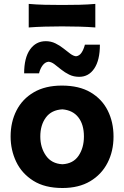

<svg xmlns="http://www.w3.org/2000/svg" viewBox="-20 -952 638 986"><path d="M301 13.5Q210 13.5 151 -23.8Q92 -61 63.2 -121.2Q34.5 -181.5 34.5 -251Q34.5 -325.5 64.8 -384.8Q95 -444 153.8 -478.2Q212.5 -512.5 298 -512.5Q386.5 -512.5 445.2 -477.8Q504 -443 533.5 -383.8Q563 -324.5 563 -251Q563 -175.5 532.2 -115.8Q501.5 -56 443 -21.2Q384.5 13.5 301 13.5ZM300.5 -108.5Q356 -111.5 383.5 -152.2Q411 -193 411 -251Q411 -312.5 382.5 -349.2Q354 -386 300.5 -390.5Q244.5 -387.5 215.8 -348.8Q187 -310 187 -251Q187 -194.5 215.8 -153Q244.5 -111.5 300.5 -108.5ZM387 -557.5Q358 -557.5 335.2 -568.8Q312.5 -580 294 -595Q275.5 -610 259.8 -622Q244 -634 229 -635Q211.5 -633 199 -616.5Q186.5 -600 180.5 -575.5H104Q104 -655 134.2 -697.8Q164.5 -740.5 215 -740.5Q242 -740.5 264.8 -729.2Q287.5 -718 306.2 -703Q325 -688 340.8 -676.2Q356.5 -664.5 370.5 -663Q387.5 -665 398.5 -681.2Q409.5 -697.5 416 -722.5H493Q493 -643 464.2 -600.2Q435.5 -557.5 387 -557.5ZM127.5 -811V-932Q166 -928.5 209 -927.5Q252 -926.5 298.5 -926.5Q345 -926.5 388 -927.5Q431 -928.5 469.5 -932V-811Q431 -814 388 -815.2Q345 -816.5 298.5 -816.5Q252 -816.5 209 -815.2Q166 -814 127.5 -811Z"/></svg>

Font: Commissioner Flair
Style: Bold
Weight: 700
Designer: Kostas Bartsokas
Foundry: Kostas Bartsokas
Version: Version 1.000; ttfautohint (v1.8.3)